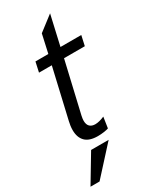

<svg xmlns="http://www.w3.org/2000/svg" viewBox="-225 -722 801 996"><g transform="rotate(-30 176.0 -224.0)"><path d="M66.4 -82Q66.4 -106.9 72.8 -132.8L141.1 -428.2H64.5L77.6 -487.8H154.8L179.2 -597.7L268.1 -666L227.5 -487.8H352.1L338.9 -428.2H214.4L144 -125.5Q140.1 -107.4 140.1 -96.2Q140.1 -72.8 151.9 -61.5Q163.6 -50.3 184.1 -50.3Q207.5 -50.3 239.3 -64L229.5 1Q220.2 4.4 202.1 7.1Q184.1 9.8 165 9.8Q114.3 9.8 90.3 -14.4Q66.4 -38.6 66.4 -82ZM0 217.8 98.1 54.2H203.1L54.2 217.8Z"/></g></svg>

Font: Acari Sans
Style: Italic
Weight: 400
Italic angle: -13°
Designer: Alfredo Marco Pradil and Stefan Peev
Foundry: Hanken Design Co.
Version: Version 1.045;January 11, 2019;FontCreator 11.5.0.2425 64-bi